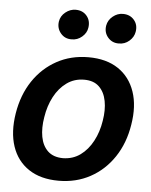

<svg xmlns="http://www.w3.org/2000/svg" viewBox="-54 -805 678 861"><g transform="rotate(5 285.0 -374.5)"><path d="M241.7 10.7Q160.6 10.7 107.2 -24.9Q53.7 -60.5 32.2 -124.5Q10.7 -188.5 24.4 -273.9Q38.1 -357.9 79.8 -420.4Q121.6 -482.9 185.3 -517.8Q249 -552.7 328.1 -552.7Q408.7 -552.7 461.9 -517.1Q515.1 -481.4 537.1 -417.2Q559.1 -353 544.9 -267.6Q531.7 -184.1 489.7 -121.3Q447.8 -58.6 384 -23.9Q320.3 10.7 241.7 10.7ZM252 -91.8Q296.9 -92.3 330.6 -116.7Q364.3 -141.1 386.2 -182.4Q408.2 -223.6 416 -274.4Q424.3 -323.7 416.7 -363.5Q409.2 -403.3 384.8 -427Q360.4 -450.7 317.4 -450.7Q272.9 -450.7 238.8 -426Q204.6 -401.4 182.9 -360.1Q161.1 -318.8 153.3 -267.6Q145 -218.8 152.3 -179Q159.7 -139.2 184.3 -115.7Q209 -92.3 252 -91.8ZM244.6 -626Q214.4 -625.5 195.6 -647.9Q176.8 -670.4 181.2 -700.7Q185.1 -726.1 206.1 -742.9Q227.1 -759.8 252 -759.8Q283.7 -759.8 302 -738Q320.3 -716.3 315.4 -684.6Q312 -660.6 291.5 -643.1Q271 -625.5 244.6 -626ZM457 -626Q427.2 -625.5 408.2 -647.7Q389.2 -669.9 394 -700.7Q398.4 -726.1 419.2 -742.9Q439.9 -759.8 464.8 -759.8Q496.6 -759.8 515.1 -738Q533.7 -716.3 528.3 -684.6Q524.4 -660.6 504.2 -643.1Q483.9 -625.5 457 -626Z"/></g></svg>

Font: Inter Tight SemiBold
Style: Italic
Weight: 600
Italic angle: -9.39999°
Designer: Rasmus Andersson
Foundry: rsms
Version: Version 3.004